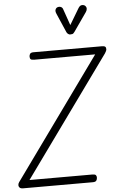

<svg xmlns="http://www.w3.org/2000/svg" viewBox="-112 -1278 838 1331"><g transform="rotate(-5 307.0 -613.0)"><path d="M-6 2.5Q-23.5 2.5 -30.5 -4.8Q-37.5 -12 -37.5 -21.5Q-37.5 -32.5 -30 -43L572 -879H148Q129 -879 123.2 -884.8Q117.5 -890.5 117.5 -903Q117.5 -914.5 123.5 -922.8Q129.5 -931 148 -931H621.5Q639 -931 645.5 -926Q652 -921 652 -909Q652 -903.5 649 -896Q646 -888.5 640.5 -880.5L42.5 -51H478Q497.5 -51 503.5 -45Q509.5 -39 509.5 -27.5Q509.5 -15 503.2 -6.2Q497 2.5 478 2.5ZM410 -1031.5Q405.5 -1031.5 398.2 -1036.2Q391 -1041 387 -1049L330 -1180.5Q320.5 -1201 325.8 -1212.8Q331 -1224.5 341 -1227.5Q354.5 -1231.5 365 -1226.2Q375.5 -1221 379 -1208L418 -1096.5L484 -1207Q495.5 -1226.5 509.2 -1227.2Q523 -1228 531.5 -1221Q541.5 -1211.5 541.2 -1200Q541 -1188.5 533.5 -1177.5L442.5 -1047Q434 -1034.5 425.8 -1033Q417.5 -1031.5 410 -1031.5Z"/></g></svg>

Font: Edu AU VIC WA NT Pre
Style: Regular
Weight: 400
Designer: Tina and Corey Anderson, Eben Sorkin, Mirko Velimirovic
Foundry: Google for Education
Version: Version 1.001